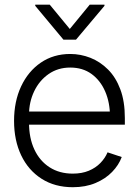

<svg xmlns="http://www.w3.org/2000/svg" viewBox="-20 -782 586 814"><path d="M288.6 11.7Q212.4 11.7 156.2 -24.2Q100.1 -60.1 69.8 -123.5Q39.6 -187 39.6 -269.5Q39.6 -352.1 69.6 -416Q99.6 -480 153.3 -516.6Q207 -553.2 277.8 -553.2Q321.8 -553.2 363.3 -536.9Q404.8 -520.5 438 -487.3Q471.2 -454.1 490.2 -403.1Q509.3 -352.1 509.3 -281.7V-253.4H83V-309.1H475.1L446.3 -287.6Q446.3 -347.2 426 -394Q405.8 -440.9 368.2 -468.3Q330.6 -495.6 277.8 -495.6Q225.6 -495.6 186 -468Q146.5 -440.4 124.8 -394.8Q103 -349.1 103 -294.9V-262.2Q103 -196.8 125.7 -148.2Q148.4 -99.6 190.2 -72.8Q231.9 -45.9 288.6 -45.9Q327.1 -45.9 356.4 -58.1Q385.7 -70.3 405.8 -91.1Q425.8 -111.8 436 -136.2L496.1 -116.2Q483.4 -82 455.3 -53Q427.2 -23.9 385 -6.1Q342.8 11.7 288.6 11.7ZM190.9 -762.2 275.9 -659.2 360.4 -762.2H422.9V-757.3L302.2 -613.8H249L129.4 -757.3V-762.2Z"/></svg>

Font: Inter Tight Light
Style: Regular
Weight: 300
Designer: Rasmus Andersson
Foundry: rsms
Version: Version 3.004